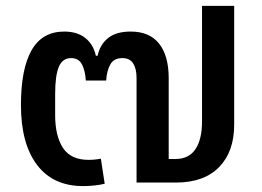

<svg xmlns="http://www.w3.org/2000/svg" viewBox="-20 -619 887 651"><path d="M262 12Q160 12 105.5 -60Q51 -132 51 -263Q51 -385 87 -448.5Q123 -512 198 -512Q242 -512 269.5 -490Q297 -468 305 -430H311Q319 -468 346.5 -490Q374 -512 423 -512Q487 -512 519.5 -471Q552 -430 552 -354V-80H576Q620 -80 642.5 -113Q665 -146 665 -208V-599H774V-196Q774 -105 723 -52.5Q672 0 576 0H443V-355Q443 -386 431.5 -404Q420 -422 395 -422Q366 -422 354 -400.5Q342 -379 340 -346H271Q269 -379 258 -400.5Q247 -422 221 -422Q192 -422 179.5 -392.5Q167 -363 167 -300V-229Q167 -158 193.5 -117.5Q220 -77 280 -77Q302 -77 322 -81L335 4Q319 8 299 10Q279 12 262 12Z"/></svg>

Font: IBM Plex Thai Medium
Style: Regular
Weight: 500
Designer: Mike Abbink, Paul van der Laan, Pieter van Rosmalen, Ben Mitchell, Mark Frömberg
Foundry: Bold Monday
Version: Version 1.0